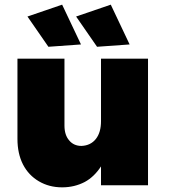

<svg xmlns="http://www.w3.org/2000/svg" viewBox="-20 -796 737 825"><path d="M616 -544H414V-275C414 -244 407 -218 392 -199C377 -180 356 -170 330 -169C308 -169 290 -177 277 -193C264 -208 257 -229 257 -256V-544H55V-199C55 -157 63 -120 79 -89C95 -58 118 -34 147 -17C176 0 209 9 247 9C283 9 315 1 344 -14C372 -29 395 -52 414 -81V0H616ZM247 -776 98 -725 188 -595 328 -605ZM456 -776 307 -725 397 -595 537 -605Z"/></svg>

Font: Argentum Sans ExtraBold
Style: Regular
Weight: 800
Designer: Julieta Ulanovsky
Foundry: Julieta Ulanovsky
Version: Version 5.001;February 15, 2019;FontCreator 11.5.0.2425 64-b